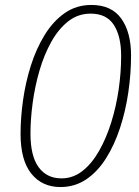

<svg xmlns="http://www.w3.org/2000/svg" viewBox="-20 -745 563 775"><path d="M224 10Q150 10 106.5 -44Q63 -98 63 -205Q63 -269 73 -340.5Q83 -412 104.5 -480Q126 -548 160 -603.5Q194 -659 241 -692Q288 -725 349 -725Q430 -725 469.5 -670Q509 -615 509 -521Q509 -448 498 -372.5Q487 -297 464.5 -228.5Q442 -160 408 -106Q374 -52 328 -21Q282 10 224 10ZM228 -25Q275 -25 313 -55Q351 -85 380 -136Q409 -187 429 -251Q449 -315 459 -384Q469 -453 469 -519Q469 -599 439.5 -644.5Q410 -690 346 -690Q295 -690 255.5 -659Q216 -628 187 -576Q158 -524 139.5 -460.5Q121 -397 112 -330.5Q103 -264 103 -206Q103 -115 136 -70Q169 -25 228 -25Z"/></svg>

Font: Noto Sans Disp ExtLt
Style: Italic
Weight: 200
Italic angle: -12°
Designer: Monotype Design Team
Foundry: Monotype Imaging Inc.
Version: Version 2.000;GOOG;noto-source:20170915:90ef993387c0